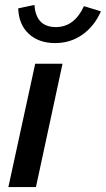

<svg xmlns="http://www.w3.org/2000/svg" viewBox="-20 -760 430 780"><path d="M14 0 123 -501H234L126 0ZM204 -585Q137 -585 96.5 -623Q56 -661 54 -726L120 -740Q126 -650 207 -650Q282 -650 321 -735L390 -714Q363 -653 314.5 -619Q266 -585 204 -585Z"/></svg>

Font: Red Hat Text Medium
Style: Italic
Weight: 500
Italic angle: -12°
Designer: Pentagram, MCKL
Foundry: Pentagram, MCKL
Version: Version 1.023; ttfautohint (v1.8.3)